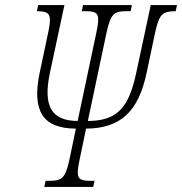

<svg xmlns="http://www.w3.org/2000/svg" viewBox="-20 -734 715 754"><path d="M154 0 159 -24H177Q201 -24 214.5 -30Q228 -36 236.5 -54Q245 -72 253 -109L278 -229Q180 -229 146 -283Q112 -337 136 -449L169 -605Q177 -642 176 -660Q175 -678 163 -684Q151 -690 125 -690L130 -714H233L176 -448Q155 -350 181.5 -304.5Q208 -259 285 -259L358 -604Q366 -641 365.5 -659.5Q365 -678 354 -684Q343 -690 319 -690H301L306 -714H498L493 -690H474Q450 -690 436.5 -684Q423 -678 414.5 -659.5Q406 -641 398 -604L325 -259Q382 -259 418.5 -277.5Q455 -296 478 -337.5Q501 -379 515 -448L572 -714H675L670 -690Q643 -690 628.5 -684Q614 -678 605.5 -660Q597 -642 589 -605L556 -449Q532 -333 475 -281Q418 -229 318 -229L293 -109Q285 -72 285.5 -54Q286 -36 297 -30Q308 -24 332 -24H351L346 0Z"/></svg>

Font: Noto Serif ExtraCondensed ExtraLight
Style: Italic
Weight: 200
Width: 2
Italic angle: -12°
Designer: Monotype Design Team
Foundry: Monotype Imaging Inc.
Version: Version 2.014; ttfautohint (v1.8.4.7-5d5b)